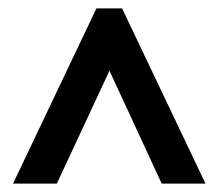

<svg xmlns="http://www.w3.org/2000/svg" viewBox="-20 -734 519 456"><path d="M11 -298H115L240 -566L364 -298H468L270 -714H209Z"/></svg>

Font: Noto Sans Arabic UI XCn SmBd
Style: Regular
Weight: 600
Width: 2
Designer: Monotype Design Team, Nadine Chahine and Nizar Qandah
Foundry: Monotype Imaging Inc.
Version: Version 2.010